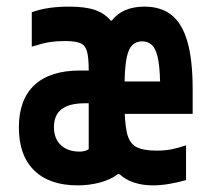

<svg xmlns="http://www.w3.org/2000/svg" viewBox="-20 -550 640 580"><path d="M215 10Q129 10 83 -35.5Q37 -81 37 -165Q37 -249 84 -293Q131 -337 222 -337H273V-238H236Q190 -238 166.5 -220.5Q143 -203 143 -166Q143 -131 164 -111.5Q185 -92 221 -92Q228 -92 236 -94Q244 -96 248 -100V-337Q248 -375 243 -394Q238 -413 223 -419.5Q208 -426 177 -426Q151 -426 131 -423Q111 -420 76 -409V-513Q101 -522 128.5 -526Q156 -530 189 -530Q237 -530 266.5 -520Q296 -510 314 -488H318Q334 -509 359 -519.5Q384 -530 416 -530Q467 -530 499 -504Q531 -478 546.5 -423Q562 -368 562 -280V-206H332V-304H478L464 -265V-275Q464 -331 459 -363.5Q454 -396 442 -410.5Q430 -425 409 -425Q389 -425 377 -410.5Q365 -396 360.5 -363.5Q356 -331 356 -275V-245Q356 -183 363 -150.5Q370 -118 391 -106.5Q412 -95 452 -95Q477 -95 496 -98.5Q515 -102 542 -111V-6Q518 1 491.5 5.5Q465 10 442 10Q411 10 385 1.5Q359 -7 341 -24H336Q314 -7 281.5 1.5Q249 10 215 10Z"/></svg>

Font: M PLUS Code Latin Expanded SemiBold
Style: Regular
Weight: 600
Width: 7
Designer: Coji Morishita
Foundry: UNDERFOREST DESIGN
Version: Version 1.002; ttfautohint (v1.8.3)